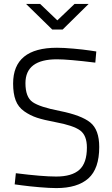

<svg xmlns="http://www.w3.org/2000/svg" viewBox="-20 -953 574 981"><path d="M472 -690 467 -633Q329 -650 271 -650Q110 -650 110 -528Q110 -457 146.5 -431.5Q183 -406 286 -386Q396 -364 441.5 -327Q487 -290 487 -202Q487 -91 431.5 -41.5Q376 8 268 8Q234 8 181 3.5Q128 -1 92 -6L55 -11L61 -68Q196 -51 267 -51Q347 -51 385.5 -85.5Q424 -120 424 -199Q424 -261 389.5 -286.5Q355 -312 263 -329Q204 -340 169 -351.5Q134 -363 103.5 -384.5Q73 -406 60 -440.5Q47 -475 47 -526Q47 -709 271 -709Q305 -709 355.5 -704.5Q406 -700 439 -695ZM433 -933 300 -802H247L113 -933H185L273 -849L361 -933Z"/></svg>

Font: TitilliumText22L Lt
Style: Thin
Weight: 300
Designer: Campivisivi
Foundry: Campivisivi
Version: 1.000